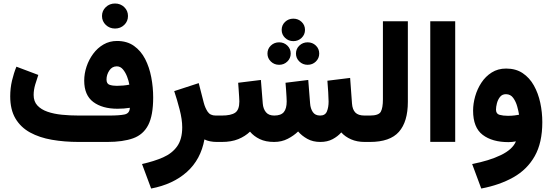

<svg xmlns="http://www.w3.org/2000/svg" viewBox="-20 -814 3168 1101"><path d="M564.9 -722.2Q564.9 -752.4 586.7 -773.2Q608.4 -793.9 639.6 -793.9Q670.9 -793.9 692.4 -773.2Q713.9 -752.4 713.9 -722.2Q713.9 -691.9 692.4 -671.1Q670.9 -650.4 639.6 -650.4Q608.4 -650.4 586.7 -671.1Q564.9 -691.9 564.9 -722.2ZM724.6 -195.8Q690.9 -190.4 653.8 -190.4Q566.9 -190.4 514.9 -229.2Q462.9 -268.1 462.9 -351.6Q462.9 -392.1 476.3 -432.1Q489.7 -472.2 514.4 -505.6Q539.1 -539.1 573.7 -559.1Q608.4 -579.1 650.9 -579.1Q708.5 -579.1 748.3 -550.8Q788.1 -522.5 812.3 -475.6Q836.4 -428.7 847.4 -371.1Q858.4 -313.5 858.4 -254.9Q858.4 -152.3 830.1 -97.2Q801.8 -42 743.4 -21Q685.1 0 594.7 0H432.1Q349.1 0 277.6 -12.5Q206.1 -24.9 152.3 -54.4Q98.6 -84 68.6 -134.5Q38.6 -185.1 38.6 -261.7Q38.6 -308.1 48.8 -351.6Q59.1 -395 74.2 -431.6L199.7 -384.3Q191.4 -360.8 182.1 -329.6Q172.9 -298.3 172.9 -269.5Q172.9 -232.4 194.3 -209.2Q215.8 -186 252.4 -173.3Q289.1 -160.6 335.4 -156Q381.8 -151.4 432.1 -151.4H605.5Q663.6 -151.4 693.6 -157.5Q723.6 -163.6 724.6 -195.8ZM649.9 -321.8Q668 -321.8 686.3 -323.5Q704.6 -325.2 721.7 -328.6Q718.3 -349.6 709 -374Q699.7 -398.4 685.1 -416Q670.4 -433.6 649.9 -433.6Q622.6 -433.6 606.7 -409.4Q590.8 -385.3 590.8 -357.9Q590.8 -333.5 608.6 -327.6Q626.5 -321.8 649.9 -321.8Z M1222.2 0Q1203.1 0 1184.6 -3.7Q1166 -7.3 1152.3 -14.6Q1131.3 100.6 1051.8 171.9Q972.2 243.2 846.7 267.1L794.4 126.5Q863.3 111.3 915.3 88.4Q967.3 65.4 996.1 24.7Q1024.9 -16.1 1024.9 -84Q1024.9 -128.9 1010 -186.3Q995.1 -243.7 979 -291.5L1119.6 -337.4L1148.4 -225.1Q1156.2 -195.3 1170.9 -173.3Q1185.5 -151.4 1216.8 -151.4H1235.4V0Z M1595.2 -642.6Q1595.2 -669.9 1614.7 -688.5Q1634.3 -707 1662.1 -707Q1689.9 -707 1709.5 -688.5Q1729 -669.9 1729 -642.6Q1729 -615.7 1709.5 -596.9Q1689.9 -578.1 1662.1 -578.1Q1634.3 -578.1 1614.7 -596.9Q1595.2 -615.7 1595.2 -642.6ZM1677.2 -506.8Q1677.2 -534.2 1696.8 -552.7Q1716.3 -571.3 1744.1 -571.3Q1772 -571.3 1791.3 -552.7Q1810.5 -534.2 1810.5 -506.8Q1810.5 -480 1791.3 -461.2Q1772 -442.4 1744.1 -442.4Q1716.3 -442.4 1696.8 -461.2Q1677.2 -480 1677.2 -506.8ZM1513.7 -506.8Q1513.7 -534.2 1533.2 -552.7Q1552.7 -571.3 1580.6 -571.3Q1608.4 -571.3 1627.7 -552.7Q1647 -534.2 1647 -506.8Q1647 -480 1627.7 -461.2Q1608.4 -442.4 1580.6 -442.4Q1552.7 -442.4 1533.2 -461.2Q1513.7 -480 1513.7 -506.8ZM1816.9 0Q1773.9 0 1742.2 -17.8Q1710.4 -35.6 1689.5 -60.1Q1665 -36.1 1630.1 -18.1Q1595.2 0 1551.8 0Q1503.4 0 1469.5 -16.4Q1435.5 -32.7 1413.6 -59.1Q1385.7 -32.2 1346.2 -16.1Q1306.6 0 1251.5 0H1217.3V-151.4H1252.4Q1304.2 -151.4 1328.4 -167.7Q1352.5 -184.1 1352.5 -232.4Q1352.5 -239.7 1351.3 -258.5Q1350.1 -277.3 1348.6 -299.8Q1347.2 -322.3 1345.7 -339.4L1476.1 -355.5L1486.8 -220.2Q1489.3 -189.5 1505.1 -170.4Q1521 -151.4 1552.7 -151.4Q1591.3 -151.4 1607.7 -171.4Q1624 -191.4 1624 -232.4Q1624 -239.3 1623 -258.1Q1622.1 -276.9 1620.4 -299.6Q1618.7 -322.3 1617.2 -339.4L1747.6 -355.5L1758.3 -220.2Q1760.3 -191.9 1773.7 -171.6Q1787.1 -151.4 1815.9 -151.4Q1844.7 -151.4 1854.5 -174.8Q1864.3 -198.2 1864.3 -231.4Q1864.3 -249 1862.1 -285.2Q1859.9 -321.3 1857.4 -351.1L1987.8 -367.2L1998.5 -220.2Q2001 -186 2017.6 -168.7Q2034.2 -151.4 2070.3 -151.4H2084V0H2071.3Q2027.3 0 1992.9 -15.1Q1958.5 -30.3 1937 -54.7Q1917.5 -32.2 1887.5 -16.1Q1857.4 0 1816.9 0Z M2066.4 -151.4H2101.6Q2151.4 -151.4 2163.6 -173.3Q2175.8 -195.3 2175.8 -244.1V-691.9H2318.8V-230Q2318.8 -116.2 2267.6 -58.1Q2216.3 0 2101.1 0H2066.4Z M2590.3 -691.9V-0.5H2447.3V-691.9Z M3089.8 -113.3Q3089.8 4.4 3046.4 81.3Q3002.9 158.2 2924.1 202.6Q2845.2 247.1 2739.7 267.1L2687.5 126.5Q2784.7 107.9 2852.1 75.4Q2919.4 43 2938.5 -3.4Q2916 1 2896 1Q2802.7 1 2747.8 -40.8Q2692.9 -82.5 2692.9 -179.7Q2692.9 -219.2 2704.8 -261.5Q2716.8 -303.7 2740.5 -339.8Q2764.2 -376 2799.8 -398.4Q2835.4 -420.9 2882.3 -420.9Q2938 -420.9 2977.3 -394.5Q3016.6 -368.2 3041.5 -323.7Q3066.4 -279.3 3078.1 -224.6Q3089.8 -169.9 3089.8 -113.3ZM2893.1 -149.9Q2914.1 -149.9 2930.7 -152.1Q2947.3 -154.3 2956.5 -156.2Q2953.6 -175.3 2946 -203.1Q2938.5 -231 2923.1 -252.4Q2907.7 -273.9 2881.3 -273.9Q2859.4 -273.9 2846.9 -257.8Q2834.5 -241.7 2829.3 -220.9Q2824.2 -200.2 2824.2 -185.5Q2824.2 -161.1 2844.7 -155.5Q2865.2 -149.9 2893.1 -149.9Z"/></svg>

Font: Vazirmatn RD Black
Style: Regular
Weight: 900
Designer: Saber Rastikerdar
Foundry: Saber Rastikerdar
Version: Version 32.102